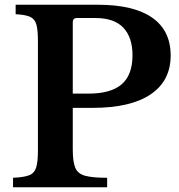

<svg xmlns="http://www.w3.org/2000/svg" viewBox="-20 -790 757 810"><path d="M700 -556Q700 -449 615.5 -392Q531 -335 372 -335H287V-159Q287 -108 297.5 -82.5Q308 -57 339 -48.5Q370 -40 432 -40V0H35V-40Q80 -42 102.5 -50.5Q125 -59 132.5 -83Q140 -107 140 -154V-616Q140 -663 133.5 -686.5Q127 -710 107 -719Q87 -728 46 -730V-770H392Q544 -770 622 -715.5Q700 -661 700 -556ZM287 -697V-395H352Q448 -395 493.5 -434.5Q539 -474 539 -557Q539 -632 500.5 -673Q462 -714 382 -714H305Q287 -714 287 -697Z"/></svg>

Font: Libre Baskerville
Style: Bold
Weight: 700
Designer: Pablo Impallari, Rodrigo Fuenzalida
Foundry: Pablo Impallari, Rodrigo Fuenzalida
Version: Version 1.051; ttfautohint (v1.8.4.7-5d5b)